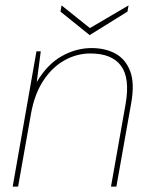

<svg xmlns="http://www.w3.org/2000/svg" viewBox="-20 -691 556 711"><path d="M27 0 115 -501H131L116 -387Q155 -453 208.5 -483Q262 -513 319 -513Q370 -513 407.5 -492.5Q445 -472 462 -427.5Q479 -383 466 -310L411 0H391L445 -305Q462 -402 428 -447.5Q394 -493 315 -493Q264 -493 218.5 -467.5Q173 -442 140.5 -392.5Q108 -343 95 -271L47 0ZM456 -671 452 -648 312 -561 204 -648 208 -671 313 -587Z"/></svg>

Font: DM Sans 17pt Thin
Style: Italic
Weight: 250
Italic angle: -10°
Version: Version 4.004;gftools[0.9.30]